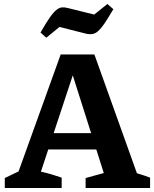

<svg xmlns="http://www.w3.org/2000/svg" viewBox="-20 -942 772 962"><path d="M666 -74Q683 -69 699.5 -63.5Q716 -58 732 -52V0H409V-50L500 -75L327 -620H363L185 -82Q212 -76 237.5 -68.5Q263 -61 289 -52V0H4V-50L73 -83L284 -669H453ZM175 -193V-275H553V-193ZM212 -753 183 -779Q211 -828 230 -855Q249 -882 263.5 -893Q278 -904 290.5 -905Q303 -906 319 -902L452 -869L518 -922L548 -896Q513 -836 491.5 -808Q470 -780 452.5 -774Q435 -768 412 -773L278 -807Z"/></svg>

Font: Piazzolla Thin ExtraBold
Style: Regular
Weight: 800
Version: Version 2.005